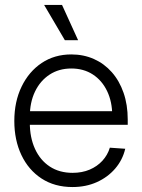

<svg xmlns="http://www.w3.org/2000/svg" viewBox="-20 -755 580 786"><path d="M276.9 10.7Q203.6 10.7 150.1 -24.2Q96.7 -59.1 67.6 -120.4Q38.6 -181.6 38.6 -259.8Q38.6 -338.9 68.4 -400.4Q98.1 -461.9 150.6 -497.1Q203.1 -532.2 272 -532.2Q322.3 -532.2 364.5 -513.4Q406.7 -494.6 437.7 -459.5Q468.8 -424.3 485.8 -375.2Q502.9 -326.2 502.9 -265.6V-244.1H74.2V-299.8H466.8L439.5 -281.2Q439.5 -338.4 418.5 -382.1Q397.5 -425.8 359.9 -450.2Q322.3 -474.6 272 -474.6Q221.2 -474.6 182.9 -449.5Q144.5 -424.3 123.3 -380.1Q102.1 -335.9 102.1 -277.8V-252Q102.1 -191.9 123.3 -145.5Q144.5 -99.1 183.8 -73.2Q223.1 -47.4 277.3 -47.4Q315.9 -47.4 346.9 -60.5Q377.9 -73.7 399.2 -96.9Q420.4 -120.1 429.7 -150.4L492.7 -146Q481.9 -100.1 451.4 -64.7Q420.9 -29.3 376.2 -9.3Q331.5 10.7 276.9 10.7ZM245.6 -590.3 160.6 -734.9H233.9L299.8 -590.3Z"/></svg>

Font: Inter 28pt Light
Style: Regular
Weight: 300
Designer: Rasmus Andersson
Foundry: rsms
Version: Version 4.001;git-66647c0bb